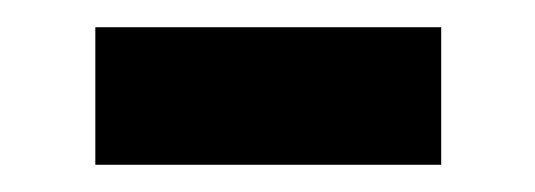

<svg xmlns="http://www.w3.org/2000/svg" viewBox="-20 -335 393 141"><path d="M304 -214H50V-315H304Z"/></svg>

Font: Hind Colombo SemiBold
Style: Regular
Weight: 600
Designer: Jyotish Sonowal, Aditi Pimprikar
Foundry: Indian Type Foundry
Version: Version 1.000;PS 1.0;hotconv 1.0.86;makeotf.lib2.5.63406; tt